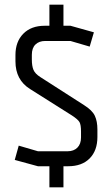

<svg xmlns="http://www.w3.org/2000/svg" viewBox="-20 -760 459 820"><path d="M251 -650H281L381 -622L363 -561L281 -585H173Q147 -585 131.5 -570Q116 -555 116 -526V-506Q116 -478 123 -461.5Q130 -445 152 -431L339 -311Q374 -289 385 -265.5Q396 -242 396 -207V-175Q396 -117 363 -83.5Q330 -50 271 -50H251V40H191V-50H142L43 -77L60 -138L142 -114H269Q295 -114 310.5 -129.5Q326 -145 326 -173V-198Q326 -227 319.5 -238.5Q313 -250 287 -267L108 -380Q46 -419 46 -498V-525Q46 -582 79.5 -616Q113 -650 171 -650H191V-740H251Z"/></svg>

Font: Strong
Style: Regular
Weight: 400
Designer: Roman Shchyukin (Gaslight Type Foundry)
Foundry: Cyreal (www.cyreal.org)
Version: Version 1.001